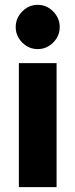

<svg xmlns="http://www.w3.org/2000/svg" viewBox="-20 -774 310 794"><path d="M58 0V-513H214V0ZM136 -571Q99 -571 72 -598Q45 -625 45 -662Q45 -699 72 -726.5Q99 -754 136 -754Q173 -754 200 -726.5Q227 -699 227 -662Q227 -625 200 -598Q173 -571 136 -571Z"/></svg>

Font: MuseoModerno SemiBold
Style: Bold
Weight: 700
Version: Version 1.001